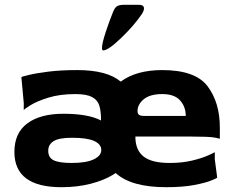

<svg xmlns="http://www.w3.org/2000/svg" viewBox="-20 -770 976 800"><path d="M896 -238V-191Q896 -193 873 -197Q850 -201 776 -201H544Q544 -145 578 -118Q612 -91 687 -91Q739 -91 780.5 -101Q822 -111 848.5 -123Q875 -135 875 -136V-106L885 -30Q885 -28 860.5 -18Q836 -8 788.5 1Q741 10 672 10Q527 10 462 -49L451 -42Q414 -19 358.5 -4.5Q303 10 236 10Q40 10 40 -137Q40 -216 94 -256Q148 -296 244 -296Q348 -296 401 -268Q401 -308 393.5 -331Q386 -354 363 -366Q340 -378 294 -378Q229 -378 181 -363Q133 -348 106 -331Q79 -314 79 -311V-341L69 -449Q69 -450 99.5 -457.5Q130 -465 181.5 -471.5Q233 -478 302 -478Q426 -478 483 -430Q548 -478 656 -478Q794 -478 845 -410.5Q896 -343 896 -238ZM754 -287Q754 -325 730.5 -351.5Q707 -378 656 -378Q605 -378 579 -356.5Q553 -335 553 -307Q553 -296 559.5 -291.5Q566 -287 581 -287H729ZM402 -145Q402 -169 372.5 -182.5Q343 -196 280 -196Q226 -196 203.5 -182Q181 -168 181 -142Q181 -113 204 -102Q227 -91 279 -91Q339 -91 370.5 -106Q402 -121 402 -145ZM580 -735Q580 -725 570 -710Q539 -664 485 -612Q431 -560 410 -560Q405 -560 405 -570Q405 -589 420 -635Q435 -681 451 -720Q458 -738 467.5 -744Q477 -750 497 -750H558Q580 -750 580 -735Z"/></svg>

Font: Red Rose Bold
Style: Regular
Weight: 700
Designer: jaikishan Patel
Version: Version 1.000